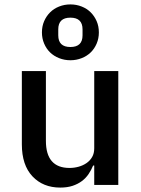

<svg xmlns="http://www.w3.org/2000/svg" viewBox="-20 -838 640 870"><path d="M299 -565Q272 -565 248 -574.5Q224 -584 207 -600.5Q190 -617 180 -640.5Q170 -664 170 -691Q170 -719 180 -742Q190 -765 207 -782Q224 -799 248 -808.5Q272 -818 299 -818Q326 -818 350 -808.5Q374 -799 391 -782Q408 -765 418 -742Q428 -719 428 -691Q428 -664 418 -640.5Q408 -617 391 -600.5Q374 -584 350 -574.5Q326 -565 299 -565ZM299 -625Q354 -625 354 -678V-705Q354 -758 299 -758Q244 -758 244 -705V-678Q244 -625 299 -625ZM407 -88H402Q394 -68 381.5 -49.5Q369 -31 351 -17.5Q333 -4 309 4Q285 12 253 12Q175 12 127 -39Q79 -90 79 -184V-516H188V-200Q188 -77 295 -77Q316 -77 336 -82.5Q356 -88 372 -99Q388 -110 397.5 -126.5Q407 -143 407 -166V-516H516V0H407Z"/></svg>

Font: IBM Plex Mono Medium
Style: Regular
Weight: 500
Monospace: yes
Designer: Mike Abbink, Paul van der Laan, Pieter van Rosmalen
Foundry: Bold Monday
Version: Version 2.3